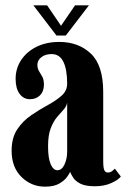

<svg xmlns="http://www.w3.org/2000/svg" viewBox="-20 -688 472 719"><path d="M148.5 11Q97.5 11 60.5 -25.2Q23.5 -61.5 23.5 -123.5Q23.5 -172 44.5 -203.5Q65.5 -235 96.5 -256.2Q127.5 -277.5 158.5 -294.2Q189.5 -311 210.5 -329.5Q231.5 -348 231.5 -374.5Q231.5 -428 217.2 -456.8Q203 -485.5 173.5 -485.5Q149.5 -485.5 134.8 -473.8Q120 -462 120 -445.5Q120 -431.5 126 -421.8Q132 -412 138.2 -401Q144.5 -390 144.5 -371Q144.5 -346 130 -331.2Q115.5 -316.5 92 -316.5Q68 -316.5 53.2 -336.8Q38.5 -357 38.5 -392.5Q38.5 -432 59.5 -463.5Q80.5 -495 117.2 -513Q154 -531 202 -531Q274 -531 320.2 -487.2Q366.5 -443.5 366.5 -343V-86.5Q366.5 -60 370.5 -51Q374.5 -42 383.5 -42Q393 -42 399.8 -47.2Q406.5 -52.5 410 -56.5L432.5 -27Q423 -14.5 396.8 -2.5Q370.5 9.5 335.5 9.5Q300 9.5 281 -0.2Q262 -10 254 -22.8Q246 -35.5 242.5 -44.5Q240.5 -38.5 231 -25.2Q221.5 -12 201.8 -0.5Q182 11 148.5 11ZM195 -50.5Q211.5 -50.5 221.5 -72Q231.5 -93.5 231.5 -120V-304Q229.5 -290 218.5 -278Q207.5 -266 193.8 -249.8Q180 -233.5 170 -207.8Q160 -182 160 -140.5Q160 -95.5 169.8 -73Q179.5 -50.5 195 -50.5ZM191.5 -555 105 -668H156.5L208.5 -591.5L261 -668H313L226.5 -555Z"/></svg>

Font: Imbue 10pt ExtraBold
Style: Regular
Weight: 800
Designer: Tyler Finck
Foundry: Etcetera Type Company
Version: Version 1.102; ttfautohint (v1.8.3)